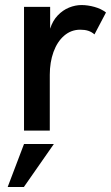

<svg xmlns="http://www.w3.org/2000/svg" viewBox="-20 -515 438 757"><path d="M74.7 -487.8H177.7V-401.9Q187.5 -433.1 207.5 -454.1Q227.5 -475.1 252.2 -485.1Q276.9 -495.1 301.3 -495.1Q325.7 -495.1 352.3 -487.8Q378.9 -480.5 397.9 -465.8L352.5 -379.4Q341.3 -389.2 327.9 -393.6Q314.5 -397.9 296.4 -397.9Q260.3 -397.9 232.9 -374.3Q205.6 -350.6 190.9 -310.1Q176.3 -269.5 176.3 -220.2V0H74.7ZM10.3 222.2 74.7 52.7H192.4L74.2 222.2Z"/></svg>

Font: Acari Sans SemiBold
Style: Regular
Weight: 600
Designer: Alfredo Marco Pradil and Stefan Peev
Foundry: Hanken Design Co.
Version: Version 1.045;January 11, 2019;FontCreator 11.5.0.2425 64-bi